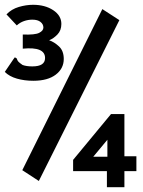

<svg xmlns="http://www.w3.org/2000/svg" viewBox="-27 -711 597 801"><path d="M112 -374Q75 -374 43.5 -383Q12 -392 -7 -411L29 -464L35 -472L43 -467Q45 -459 49.5 -454Q54 -449 67 -440Q83 -434 108 -434Q161 -434 161 -469Q161 -517 68 -508V-567Q119 -565 136.5 -574Q154 -583 154 -596Q154 -610 142 -619.5Q130 -629 108 -629Q90 -629 73 -623Q56 -617 43 -605L0 -651Q21 -673 51.5 -682Q82 -691 111 -691Q161 -691 195 -668.5Q229 -646 229 -611Q229 -584 212.5 -567Q196 -550 178 -543Q199 -536 219 -517.5Q239 -499 239 -465Q239 -425 205.5 -399.5Q172 -374 112 -374ZM135 44 66 -1 400 -673 471 -627ZM419 3H278V-44L436 -235H492V-59H542V3H492V70H419ZM421 -57V-128L362 -57Z"/></svg>

Font: Inconsolata SemiExpanded ExtraBold
Style: Regular
Weight: 800
Width: 6
Monospace: yes
Designer: Raph Levien, Cyreal, Brenton Simpson
Foundry: Raph Levien, Cyreal, Google
Version: Version 3.001; ttfautohint (v1.8.2.53-6de2)